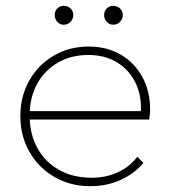

<svg xmlns="http://www.w3.org/2000/svg" viewBox="-20 -630 582 660"><path d="M291 10Q222 10 167.5 -21.5Q113 -53 81.5 -107.5Q50 -162 50 -231Q50 -299 80.5 -353Q111 -407 164.5 -438.5Q218 -470 285 -470Q347 -470 394.5 -442.5Q442 -415 469 -366Q496 -317 496 -253Q496 -249 495.5 -240.5Q495 -232 493 -219H72V-248H473L464 -241Q468 -300 446 -345Q424 -390 382.5 -415.5Q341 -441 284 -441Q224 -441 178.5 -414.5Q133 -388 107.5 -341.5Q82 -295 82 -233Q82 -169 108.5 -121Q135 -73 183 -46Q231 -19 295 -19Q343 -19 383.5 -37Q424 -55 452 -91L473 -70Q442 -33 394.5 -11.5Q347 10 291 10ZM199 -545Q186 -545 177 -555Q168 -565 168 -578Q168 -592 177 -601Q186 -610 199 -610Q213 -610 222.5 -601Q232 -592 232 -578Q232 -565 222.5 -555Q213 -545 199 -545ZM369 -545Q356 -545 347 -555Q338 -565 338 -578Q338 -592 347 -601Q356 -610 369 -610Q383 -610 392.5 -601Q402 -592 402 -578Q402 -565 392.5 -555Q383 -545 369 -545Z"/></svg>

Font: Marine Company Thin
Style: Regular
Weight: 100
Designer: Rodrigo Fuenzalida
Foundry: fragTYPE
Version: Version 1.000